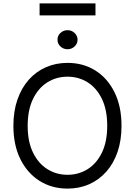

<svg xmlns="http://www.w3.org/2000/svg" viewBox="-20 -1111 802 1141"><path d="M381.3 9.8Q288.6 9.8 215.8 -35.6Q143.1 -81.1 101.3 -164.8Q59.6 -248.5 59.6 -363.3Q59.6 -449.7 83.5 -518.8Q107.4 -587.9 150.6 -636.7Q193.8 -685.5 252.7 -711.4Q311.5 -737.3 381.3 -737.3Q474.6 -737.3 546.9 -691.9Q619.1 -646.5 660.6 -562.5Q702.1 -478.5 702.1 -363.3Q702.1 -276.9 678.5 -208Q654.8 -139.2 611.6 -90.6Q568.4 -42 509.8 -16.1Q451.2 9.8 381.3 9.8ZM381.3 -72.3Q447.3 -72.3 500.7 -105.7Q554.2 -139.2 585.7 -204.1Q617.2 -269 617.2 -363.3Q617.2 -458 585.7 -523.2Q554.2 -588.4 500.7 -621.8Q447.3 -655.3 381.3 -655.3Q315.4 -655.3 261.7 -621.8Q208 -588.4 176.3 -523.2Q144.5 -458 144.5 -363.3Q144.5 -269 176.3 -204.1Q208 -139.2 261.7 -105.7Q315.4 -72.3 381.3 -72.3ZM381.3 -818.4Q356.9 -818.4 339.1 -835Q321.3 -851.6 321.8 -875Q321.3 -898.4 339.1 -915Q356.9 -931.6 381.3 -931.6Q405.8 -931.6 423.3 -915Q440.9 -898.4 440.9 -875Q440.9 -851.6 423.3 -835Q405.8 -818.4 381.3 -818.4ZM547.4 -1090.8V-1019.5H215.3V-1090.8Z"/></svg>

Font: Inter V
Style: 
Weight: 400
Designer: Rasmus Andersson
Foundry: rsms
Version: Version 4.000;git-a3f224843